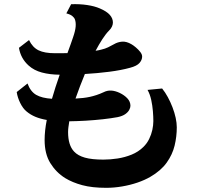

<svg xmlns="http://www.w3.org/2000/svg" viewBox="-20 -839 950 920"><path d="M111.8 -439Q126 -400.4 153.3 -384.5Q180.7 -368.7 229 -365.7Q236.8 -393.1 246.1 -421.9Q255.4 -450.7 266.1 -481Q218.8 -481.4 180.9 -491.5Q143.1 -501.5 117.2 -524.9Q79.1 -559.1 70.8 -609.9L119.1 -647Q136.2 -611.8 164.8 -597.9Q193.4 -584 243.2 -584H272.9Q288.1 -584 303.2 -584.5Q312 -608.4 318.6 -627Q325.2 -645.5 330.1 -660.2Q340.8 -690.9 342.5 -711.4Q344.2 -731.9 338.9 -746.1Q335.9 -754.4 326.4 -762.2Q316.9 -770 297.9 -774.9L320.8 -818.8Q362.3 -820.3 397.7 -814.9Q433.1 -809.6 458 -798.8Q491.2 -784.7 506.1 -767.8Q521 -751 521 -731Q521 -722.2 516.8 -712.4Q512.7 -702.6 502.9 -692.9Q493.7 -683.6 485.4 -672.6Q477.1 -661.6 470.2 -650.9Q462.4 -638.7 454.3 -625Q446.3 -611.3 438 -595.7Q445.3 -596.7 451.9 -598.1Q458.5 -599.6 464.8 -601.1Q483.9 -605.5 497.8 -612.3Q511.7 -619.1 525.9 -627Q543.9 -637.7 564.9 -639.4Q585.9 -641.1 609.9 -627Q618.7 -622.1 630.6 -612.1Q642.6 -602.1 651.9 -590.3Q661.1 -578.6 661.1 -567.9Q661.1 -552.2 648.7 -537.6Q636.2 -522.9 603 -514.2Q560.1 -502.4 503.2 -495.1Q446.3 -487.8 386.7 -484.4Q374.5 -454.6 363 -424.8Q351.6 -395 341.8 -366.7Q360.4 -367.7 378.2 -369.6Q396 -371.6 411.1 -375Q424.8 -377.9 442.1 -383.5Q459.5 -389.2 476.1 -397Q494.1 -406.2 513.2 -405Q532.2 -403.8 553.2 -394Q575.7 -383.3 590.3 -367.7Q605 -352.1 605 -332Q605 -323.7 599.4 -312.7Q593.8 -301.8 580.3 -292.2Q566.9 -282.7 543.9 -277.8Q512.7 -272 472.9 -267.6Q433.1 -263.2 391.4 -260.7Q349.6 -258.3 312 -257.8Q309.6 -243.2 307.9 -230Q306.2 -216.8 306.2 -206.1Q306.2 -143.1 335 -112.8Q353 -93.3 386.7 -83.7Q420.4 -74.2 475.1 -74.2Q508.3 -74.2 543.5 -79.6Q578.6 -85 610.8 -98.1Q643.1 -111.3 667 -134.8Q684.1 -151.4 694.6 -172.9Q705.1 -194.3 710 -216.8Q714.8 -239.3 714.8 -258.8Q714.8 -279.8 712.6 -306.6Q710.4 -333.5 704.6 -360.4Q698.7 -387.2 687 -408.2L756.8 -415Q771.5 -397 784.2 -373.5Q796.9 -350.1 806.6 -324.7Q816.4 -299.3 821.8 -274.4Q827.1 -249.5 827.1 -229Q827.1 -184.6 816.7 -141.4Q806.2 -98.1 778.8 -59.8Q751.5 -21.5 701.2 7.8Q673.8 23.9 638.7 35.9Q603.5 47.9 564.9 54.4Q526.4 61 488.8 61Q421.4 61 374.3 48.3Q327.1 35.6 292 14.2Q248.5 -13.2 221.2 -57.4Q193.8 -101.6 193.8 -168Q193.8 -212.4 204.1 -264.2Q173.3 -269.5 149.7 -279.3Q126 -289.1 106.9 -305.2Q89.8 -319.3 76.9 -345.5Q64 -371.6 60.1 -397.9Z"/></svg>

Font: BIZ UDPMincho
Style: Bold
Weight: 700
Designer: TypeBank Co., Ltd.
Foundry: Morisawa Inc.
Version: Version 1.06